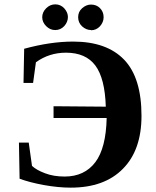

<svg xmlns="http://www.w3.org/2000/svg" viewBox="-20 -852 718 882"><path d="M226 -364 466 -362Q462 -492 418 -551Q374 -610 283 -610Q206 -610 145 -566L132 -471H88L91 -628Q212 -661 316 -661Q470 -661 550 -578Q630 -495 630 -320Q630 -163 545 -77Q460 10 305 10Q248 10 181 -2Q116 -14 70 -31L67 -197H112L127 -90Q147 -71 187 -56Q226 -41 277 -41Q368 -41 418 -107Q467 -172 470 -310H226ZM398 -713V-714Q376 -714 357 -731Q339 -748 339 -773Q339 -798 357 -814Q376 -831 398 -831Q423 -831 439 -815Q456 -798 456 -773Q456 -750 439 -731Q422 -713 398 -713ZM234 -714H233Q210 -714 192 -732Q174 -750 174 -773Q174 -796 192 -814Q210 -832 234 -832Q258 -832 275 -814Q292 -795 292 -774Q292 -751 275 -732Q258 -714 234 -714Z"/></svg>

Font: Libra Serif Modern
Style: Bold
Weight: 700
Designer: Stefan Peev, Context Ltd
Foundry: Ascender Corporation
Version: Version 1.000